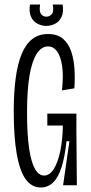

<svg xmlns="http://www.w3.org/2000/svg" viewBox="-20 -822 403 852"><path d="M161 10Q121 10 94.5 -26Q68 -62 54.5 -137.5Q41 -213 41 -328Q41 -411 49.5 -474.5Q58 -538 76 -582Q94 -626 123 -648.5Q152 -671 193 -671Q235 -671 259.5 -650Q284 -629 296 -593.5Q308 -558 310.5 -515.5Q313 -473 310 -430L255 -421Q262 -487 255.5 -530Q249 -573 233 -594.5Q217 -616 193 -616Q164 -616 143 -583.5Q122 -551 111 -486.5Q100 -422 100 -324Q100 -252 105 -199Q110 -146 120 -111Q130 -76 144 -59.5Q158 -43 176 -43Q200 -43 218.5 -72Q237 -101 247.5 -151.5Q258 -202 259 -265H190V-318H319V-242L321 0H260L288 -195H275Q268 -127 253.5 -81Q239 -35 216 -12.5Q193 10 161 10ZM113 -802H158Q153 -772 162 -760Q171 -748 186 -748Q199 -748 209.5 -759Q220 -770 214 -802H258Q263 -768 253 -747Q243 -726 224.5 -716.5Q206 -707 185 -707Q165 -707 146 -717Q127 -727 117.5 -748Q108 -769 113 -802Z"/></svg>

Font: Bricolage Grotesque 72pt Condensed ExtraLight
Style: Regular
Weight: 250
Width: 3
Designer: Mathieu Triay
Foundry: Atelier Triay
Version: Version 1.001;gftools[0.9.33.dev8+g029e19f]